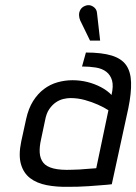

<svg xmlns="http://www.w3.org/2000/svg" viewBox="-20 -712 527 742"><path d="M355 -661Q354 -673 347 -680.5Q340 -688 330 -691Q320 -694 308 -689Q296 -684 290.5 -674Q285 -664 285.5 -653Q286 -642 290 -633L328 -555H367ZM411 -345Q395 -362 370.5 -375Q346 -388 318 -395Q290 -402 260 -402Q231 -402 202.5 -394Q174 -386 150 -368Q126 -350 108 -321.5Q90 -293 81 -252L62 -165Q51 -112 61 -77.5Q71 -43 96.5 -23.5Q122 -4 160.5 3.5Q199 11 245 10Q261 10 281.5 9.5Q302 9 322.5 7.5Q343 6 362 4.5Q381 3 394 2Q407 1 412 0L476 -294Q488 -353 486.5 -394.5Q485 -436 467 -461Q449 -486 411 -497.5Q373 -509 312 -509L297 -455Q326 -455 350.5 -451Q375 -447 391 -434.5Q407 -422 413 -401Q419 -380 411 -345ZM399 -286 352 -62Q352 -62 347 -61.5Q342 -61 333.5 -60.5Q325 -60 313 -59Q301 -58 287.5 -57Q274 -56 259 -56Q214 -54 186.5 -61Q159 -68 147 -83.5Q135 -99 133.5 -122Q132 -145 139 -175L154 -246Q159 -274 170.5 -290.5Q182 -307 196 -316.5Q210 -326 225 -329.5Q240 -333 252 -333Q281 -333 308 -325.5Q335 -318 358.5 -307.5Q382 -297 399 -286Z"/></svg>

Font: Advent Pro Medium
Style: Italic
Weight: 500
Italic angle: -12°
Version: Version 3.000